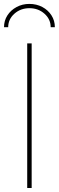

<svg xmlns="http://www.w3.org/2000/svg" viewBox="-27 -946 296 966"><path d="M132.3 -727.5V0H109.9V-727.5ZM120.6 -926.3Q156.7 -926.3 185.8 -910.9Q214.8 -895.5 231.9 -868.9Q249 -842.3 249 -809.1H228Q228 -849.1 196.8 -877Q165.5 -904.8 121.1 -904.8Q76.7 -904.8 45.4 -877Q14.2 -849.1 14.2 -809.1H-6.8Q-6.8 -842.3 10.3 -868.7Q27.3 -895 56.4 -910.6Q85.4 -926.3 120.6 -926.3Z"/></svg>

Font: Inter 16pt Thin
Style: Regular
Weight: 250
Version: Version 4.001;git-66647c0bb